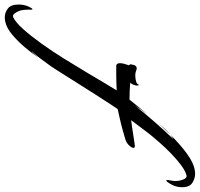

<svg xmlns="http://www.w3.org/2000/svg" viewBox="-244 -630 858 825"><g transform="rotate(90 185.5 -218.0)"><path d="M-152 191Q-172 191 -189.5 178Q-207 165 -207 131Q-207 109 -199 90.5Q-191 72 -187 72Q-184 72 -185 85V93Q-185 98 -184.5 103Q-184 108 -183 116Q-181 129 -172 144Q-163 159 -153 155Q-131 145 -101.5 112Q-72 79 -39 33Q-6 -13 26 -64.5Q58 -116 86 -163Q114 -210 134 -244Q154 -278 162 -290Q143 -289 126.5 -288.5Q110 -288 96 -288H56Q45 -289 45 -304Q45 -312 47.5 -321.5Q50 -331 54 -342Q49 -347 50 -351Q52 -366 56.5 -371Q61 -376 66 -376Q71 -376 77.5 -373.5Q84 -371 91 -370Q102 -369 116 -371.5Q130 -374 134 -379Q137 -385 139 -385Q141 -385 141 -374Q139 -360 129 -348Q164 -345 202 -345Q202 -346 204 -348Q215 -362 230.5 -380.5Q246 -399 264 -421Q254 -408 245 -395Q236 -382 227 -368Q293 -452 371 -533Q363 -529 352 -520Q392 -561 433.5 -591.5Q475 -622 509 -626Q512 -626 514.5 -626.5Q517 -627 520 -627Q540 -627 559 -615Q578 -603 578 -571Q578 -546 566 -524.5Q554 -503 549 -503Q547 -503 547 -507Q547 -509 547 -511Q547 -513 548 -516Q549 -525 550.5 -531Q552 -537 551 -547Q551 -560 544.5 -576.5Q538 -593 527 -590Q506 -584 481 -565Q456 -546 431 -521.5Q406 -497 385.5 -473.5Q365 -450 352 -434Q339 -417 323 -396Q307 -375 290 -352Q299 -353 316.5 -355.5Q334 -358 352.5 -361Q371 -364 385 -366Q399 -368 400 -368Q409 -368 409 -362Q409 -355 399 -344Q389 -333 375 -328Q362 -324 335.5 -316.5Q309 -309 282 -303Q255 -297 242 -294Q237 -287 222 -264Q207 -241 187 -210Q167 -179 146 -145.5Q125 -112 106 -82Q87 -52 74 -31.5Q61 -11 58 -7Q39 19 27.5 34.5Q16 50 8 59Q5 63 2 66Q-1 69 -7 76Q-2 74 5.5 64.5Q13 55 20 48Q2 75 -24 105.5Q-50 136 -77.5 159Q-105 182 -130 188Q-140 191 -152 191ZM288 -451Q305 -472 321 -490Q337 -508 351 -519Q335 -503 318.5 -485.5Q302 -468 288 -451Z"/></g></svg>

Font: Smooch
Style: Regular
Weight: 400
Designer: Robert E. Leuschke
Foundry: Robert E. Leuschke
Version: Version 1.010; ttfautohint (v1.8.3)